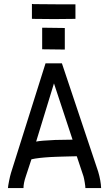

<svg xmlns="http://www.w3.org/2000/svg" viewBox="-20 -958 558 978"><path d="M364.3 -936V-861.8H356Q327.6 -860.8 257.3 -860.8Q184.6 -860.8 151.4 -861.8L142.6 -862.3V-938L151.9 -937Q183.6 -936 275.9 -936Q275.9 -936 356 -936ZM194.8 -816.9 310.1 -815.4V-705.6L194.8 -707ZM349.6 -246.6 254.9 -533.2 164.1 -236.8Q185.5 -241.7 261.2 -245.1ZM211.9 -635.3H295.4L480 -84Q493.7 -37.6 495.1 0H415Q415 -8.3 411.6 -29.1Q408.2 -49.8 405.3 -59.6L371.1 -162.1Q366.2 -162.1 347.2 -161.6Q328.1 -161.1 320.1 -160.9Q312 -160.6 293.2 -160.2Q274.4 -159.7 263.9 -159.2Q253.4 -158.7 236.6 -158Q219.7 -157.2 208.3 -156Q196.8 -154.8 183.6 -153.6Q170.4 -152.3 159.7 -150.4Q148.9 -148.4 140.1 -146.5L111.3 -59.1Q99.6 -24.9 99.6 0H20.5Q21 -10.3 26.1 -35.9Q31.2 -61.5 36.1 -77.6Z"/></svg>

Font: FantasqueSansM Nerd Font
Style: Regular
Weight: 400
Monospace: yes
Designer: Jany Belluz
Version: Version 1.8.0 ; ttfautohint (v1.8.2);Nerd Fonts 3.4.0